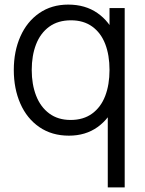

<svg xmlns="http://www.w3.org/2000/svg" viewBox="-20 -575 632 835"><path d="M279.7 15Q205.7 15 151.4 -22.1Q97.2 -59.2 68.6 -124.2Q40 -189.2 40 -270.7Q40 -351.7 68.6 -416.3Q97.2 -481 150.8 -518Q204.3 -555 276.7 -555Q350.7 -555 403.4 -518.5Q456.2 -482 483.1 -417.7Q510 -353.3 510 -270.7Q510 -188.8 483.1 -124.2Q456.2 -59.5 404.1 -22.2Q352 15 279.7 15ZM287 -53.3Q342.7 -53.3 380.7 -81Q418.7 -108.7 437.5 -157.7Q456.3 -206.7 456.3 -270.7Q456.3 -335.2 437.6 -383.7Q418.8 -432.2 381.2 -459.4Q343.5 -486.7 288.7 -486.7Q232.3 -486.7 194 -458.8Q155.7 -430.8 136.8 -382Q118 -333.2 118 -270.7Q118 -208 137.1 -158.8Q156.2 -109.7 194.2 -81.5Q232.2 -53.3 287 -53.3ZM448.7 240V-133.3H456.3V-540H522.3V240Z"/></svg>

Font: Manrope
Style: Regular
Weight: 400
Designer: Mikhail Sharanda
Foundry: Mikhail Sharanda
Version: Version 4.503